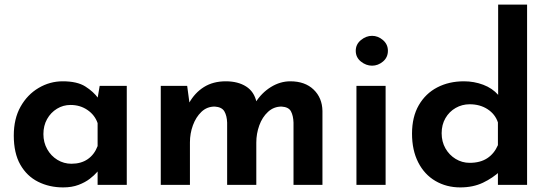

<svg xmlns="http://www.w3.org/2000/svg" viewBox="-20 -805 2389 836"><path d="M255 11Q195 11 146 -13.5Q97 -38 68.5 -88Q40 -138 40 -215Q40 -288 69.5 -340.5Q99 -393 148 -422Q197 -451 253 -451Q316 -451 351.5 -428.5Q387 -406 408 -377L402 -360L414 -431H532V0H405V-99L416 -70Q413 -68 402 -55Q391 -42 371 -26.5Q351 -11 322 0Q293 11 255 11ZM291 -92Q333 -92 362 -112Q391 -132 405 -169V-269Q393 -304 361 -326Q329 -348 287 -348Q255 -348 228 -331.5Q201 -315 185 -286.5Q169 -258 169 -221Q169 -185 185.5 -155.5Q202 -126 230 -109Q258 -92 291 -92Z M795 -431 806 -349 803 -356Q828 -401 868 -426Q908 -451 963 -451Q1016 -451 1051.5 -428.5Q1087 -406 1097 -360L1092 -358Q1119 -401 1159.5 -426Q1200 -451 1244 -451Q1308 -451 1345.5 -415Q1383 -379 1384 -322V0H1258V-271Q1257 -301 1247 -320Q1237 -339 1206 -341Q1172 -341 1147 -318Q1122 -295 1109 -259Q1096 -223 1096 -184V0H969V-271Q968 -301 957 -320Q946 -339 915 -341Q881 -341 857 -318Q833 -295 820 -259.5Q807 -224 807 -185V0H680V-431Z M1532 -431H1659V0H1532ZM1529 -584Q1529 -612 1551.5 -630.5Q1574 -649 1600 -649Q1626 -649 1647.5 -630.5Q1669 -612 1669 -584Q1669 -555 1647.5 -537Q1626 -519 1600 -519Q1574 -519 1551.5 -537Q1529 -555 1529 -584Z M1984 11Q1924 11 1876 -17Q1828 -45 1801 -98Q1774 -151 1774 -223Q1774 -296 1803.5 -347Q1833 -398 1884 -424.5Q1935 -451 2000 -451Q2044 -451 2084 -436Q2124 -421 2150 -391L2149 -350V-785H2275V0H2148V-90L2159 -61Q2126 -30 2083 -9.5Q2040 11 1984 11ZM2025 -96Q2071 -96 2101.5 -116Q2132 -136 2148 -173V-272Q2136 -308 2103 -329.5Q2070 -351 2025 -351Q1992 -351 1964 -335Q1936 -319 1919.5 -290.5Q1903 -262 1903 -225Q1903 -188 1919.5 -159Q1936 -130 1964 -113Q1992 -96 2025 -96Z"/></svg>

Font: Reem Kufi Fun SemiBold
Style: Regular
Weight: 600
Designer: Khaled Hosny
Version: Version 1.005